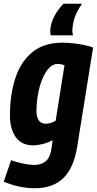

<svg xmlns="http://www.w3.org/2000/svg" viewBox="-39 -781 515 1021"><path d="M-19 185 20 71Q47 81 82 88.5Q117 96 144 96Q181 96 205 75.5Q229 55 236 1L241 -36Q217 -22 187.5 -15Q158 -8 138 -8Q76 -8 45 -51.5Q14 -95 14 -167Q14 -279 43 -366.5Q72 -454 133.5 -504Q195 -554 293 -554Q321 -554 352.5 -550.5Q384 -547 411.5 -541Q439 -535 456 -528L372 -4Q354 111 298.5 165.5Q243 220 147 220Q63 220 -19 185ZM304 -434Q296 -437 287.5 -439Q279 -441 267 -441Q242 -441 221.5 -419Q201 -397 186 -360.5Q171 -324 163 -279.5Q155 -235 155 -191Q155 -123 206 -123Q217 -123 231.5 -127.5Q246 -132 257 -139ZM349 -593H231Q228 -603 228 -617Q230 -656 248.5 -692Q267 -728 298 -761H397Q351 -695 347 -634Q345 -621 346 -611Q347 -601 349 -593Z"/></svg>

Font: Georama SemiCondensed
Style: Bold Italic
Weight: 700
Width: 4
Italic angle: -9°
Designer: Jean-Baptiste Levee
Foundry: Production Type
Version: Version 1.000